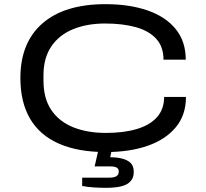

<svg xmlns="http://www.w3.org/2000/svg" viewBox="-20 -719 991 923"><path d="M489 12Q355 12 263 -28.5Q171 -69 124.5 -148.5Q78 -228 78 -344Q78 -514 184 -606.5Q290 -699 487 -699Q602 -699 689 -669Q776 -639 824.5 -579.5Q873 -520 873 -432H766Q766 -494 731 -532.5Q696 -571 632.5 -588.5Q569 -606 485 -606Q398 -606 331 -578.5Q264 -551 226.5 -495.5Q189 -440 189 -357V-332Q189 -245 227 -189.5Q265 -134 332.5 -107Q400 -80 489 -80Q574 -80 637 -98.5Q700 -117 734.5 -155.5Q769 -194 769 -253H874Q874 -166 825 -107Q776 -48 689.5 -18Q603 12 489 12ZM492 184Q462 184 430.5 182Q399 180 375 175V135H507Q528 135 539.5 128Q551 121 551 106Q551 93 541.5 87Q532 81 509 81H435L458 -20H521L510 37Q542 37 567.5 43.5Q593 50 608 64.5Q623 79 623 107Q623 131 612 146.5Q601 162 582.5 170Q564 178 540 181Q516 184 492 184Z"/></svg>

Font: Archivo Expanded
Style: Regular
Weight: 400
Width: 7
Designer: Hector Gatti
Foundry: Omnibus-Type
Version: Version 2.001